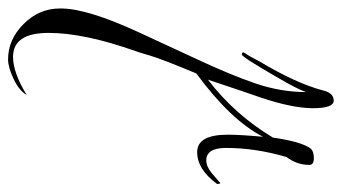

<svg xmlns="http://www.w3.org/2000/svg" viewBox="-306 -176 827 464"><g transform="rotate(90 107.0 56.5)"><path d="M319 -57V-55Q284 -7 242 -7Q200 -7 200 -81Q200 -111 205 -166Q165 -88 52 -5Q17 79 9 106.5Q1 134 -2 142Q-46 266 -46 352Q-46 438 12 438Q50 438 104 405Q94 423 65.5 436.5Q37 450 18 450Q-30 450 -67.5 412.5Q-105 375 -105 325V322Q-105 258 -46 131L16 -3Q55 -86 76 -147.5Q97 -209 97 -270Q90 -249 60 -198Q12 -115 6.5 -115Q1 -115 1 -119Q3 -123 6.5 -128Q10 -133 13 -139Q16 -145 22 -156Q76 -246 93 -311Q99 -337 117.5 -337Q136 -337 136 -287Q136 -237 110 -160Q98 -126 67 -33Q151 -97 207 -190Q217 -260 234 -282Q241 -289 257 -289Q273 -289 273 -278Q273 -248 254 -223Q232 -148 232 -77Q232 -29 262 -29Q277 -29 292.5 -42Q308 -55 312.5 -59Q317 -63 316 -63Q319 -63 319 -57Z"/></g></svg>

Font: Ruthie
Style: Regular
Weight: 400
Designer: Robert E. Leuschke
Foundry: Robert E. Leuschke
Version: Version 1.003